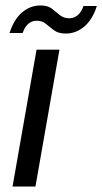

<svg xmlns="http://www.w3.org/2000/svg" viewBox="-20 -684 375 704"><path d="M26 0 114 -502H198L110 0ZM15 -563Q31 -613 61 -638.5Q91 -664 128 -664Q155 -664 170 -652.5Q185 -641 199 -629Q213 -617 235 -617Q251 -617 265 -628.5Q279 -640 286 -662H335Q320 -613 289.5 -587Q259 -561 221 -561Q194 -561 178 -573Q162 -585 148.5 -596.5Q135 -608 114 -608Q97 -608 84 -597Q71 -586 63 -563Z"/></svg>

Font: DM Sans 16pt
Style: Italic
Weight: 400
Italic angle: -10°
Version: Version 4.004;gftools[0.9.30]